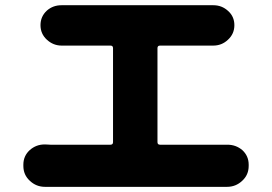

<svg xmlns="http://www.w3.org/2000/svg" viewBox="-20 -728 1040 734"><path d="M582 -184.6Q582 -174.8 591.8 -174.8H832Q838.9 -174.8 846.7 -174.8Q847.7 -174.8 849.6 -174.8Q881.8 -174.8 906.2 -154.3Q930.7 -131.8 930.7 -98.6V-93.8Q930.7 -59.6 906.2 -37.1Q881.8 -13.7 847.7 -13.7Q846.7 -13.7 846.7 -13.7Q838.9 -13.7 832 -13.7H172.9Q163.1 -13.7 153.3 -13.7Q153.3 -13.7 152.3 -13.7Q118.2 -13.7 93.8 -37.1Q69.3 -59.6 69.3 -93.8V-98.6Q69.3 -131.8 93.8 -154.3Q118.2 -175.8 150.4 -175.8Q151.4 -175.8 153.3 -175.8Q163.1 -174.8 172.9 -174.8H402.3Q412.1 -174.8 412.1 -184.6V-543.9Q412.1 -553.7 402.3 -553.7H236.3Q227.5 -553.7 217.8 -553.7Q216.8 -553.7 215.8 -553.7Q183.6 -553.7 159.2 -576.2Q134.8 -598.6 134.8 -631.8Q134.8 -665 159.2 -687.5Q182.6 -708 214.8 -708Q215.8 -708 217.8 -708Q227.5 -708 236.3 -708H778.3Q785.2 -708 793 -708Q794.9 -708 795.9 -708Q828.1 -708 851.6 -686.5Q876 -665 876 -631.8Q876 -598.6 851.6 -576.2Q828.1 -553.7 794.9 -553.7Q793.9 -553.7 793 -553.7Q785.2 -553.7 778.3 -553.7H591.8Q582 -553.7 582 -543.9Z"/></svg>

Font: Gen Jyuu GothicX Heavy
Style: Bold
Weight: 900
Designer: [Source Han Sans]
Ryoko NISHIZUKA  (kana & ideographs); Paul D. Hunt (Latin, Greek & Cyrillic); Wenlong ZHANG  (bopomofo
Version: Version 1.002.20150607